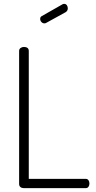

<svg xmlns="http://www.w3.org/2000/svg" viewBox="-20 -974 497 994"><path d="M210 -853Q201 -853 194.5 -860Q188 -867 188 -876Q188 -887 197 -891L304 -952Q308 -954 312 -954Q321 -954 326 -947Q331 -940 331 -931Q331 -918 320 -911L220 -856Q216 -853 210 -853ZM79 -22V-710Q79 -720 86.5 -725.5Q94 -731 104 -731Q115 -731 122 -726Q129 -721 129 -710V-48H424Q433 -48 438 -41Q443 -34 443 -24Q443 -14 438 -7Q433 0 424 0H103Q93 0 86 -5.5Q79 -11 79 -22Z"/></svg>

Font: Dosis
Style: Regular
Weight: 400
Designer: Edgar Tolentino, Pablo Impallari, Igino Marini
Foundry: Edgar Tolentino, Pablo Impallari, Igino Marini
Version: Version 1.007;Glyphs 3.1.1 (3134)